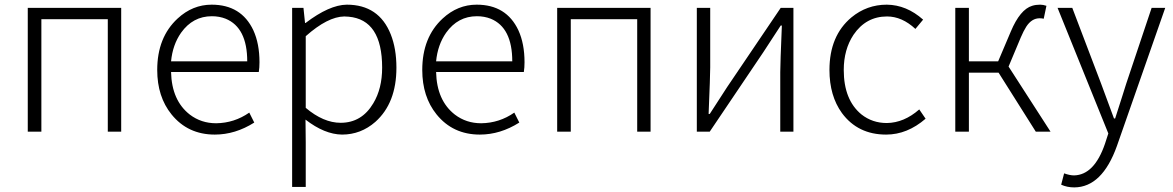

<svg xmlns="http://www.w3.org/2000/svg" viewBox="-20 -567 5052 827"><path d="M99.6 0V-533.2H502V0H444.3V-484.4H158.2V0Z M905.3 12.7Q789.1 12.7 718.8 -74.2Q657.2 -150.4 657.2 -265.6Q657.2 -406.2 745.1 -487.3Q809.6 -546.9 891.6 -546.9Q1019.5 -546.9 1071.3 -436.5Q1097.7 -378.9 1097.7 -298.8Q1097.7 -275.4 1094.7 -256.8H716.8Q719.7 -133.8 797.9 -73.2Q846.7 -36.1 911.1 -36.1Q989.3 -37.1 1053.7 -82L1075.2 -39.1Q993.2 12.7 905.3 12.7ZM716.8 -302.7H1044.9Q1044.9 -448.2 952.1 -486.3Q924.8 -497.1 892.6 -497.1Q810.5 -497.1 759.8 -425.8Q723.6 -374 716.8 -302.7Z M1238.3 238.3V-533.2H1287.1L1293.9 -467.8H1295.9Q1398.4 -545.9 1473.6 -546.9Q1612.3 -546.9 1663.1 -418.9Q1687.5 -357.4 1687.5 -275.4Q1687.5 -123 1596.7 -42Q1534.2 12.7 1453.1 12.7Q1377.9 11.7 1295.9 -51.8L1296.9 45.9V238.3ZM1447.3 -38.1Q1538.1 -38.1 1587.9 -122.1Q1626 -185.5 1626 -275.4Q1626 -482.4 1481.4 -495.1Q1471.7 -496.1 1462.9 -496.1Q1391.6 -495.1 1296.9 -411.1V-102.5Q1373 -38.1 1447.3 -38.1Z M2046.9 12.7Q1930.7 12.7 1860.4 -74.2Q1798.8 -150.4 1798.8 -265.6Q1798.8 -406.2 1886.7 -487.3Q1951.2 -546.9 2033.2 -546.9Q2161.1 -546.9 2212.9 -436.5Q2239.3 -378.9 2239.3 -298.8Q2239.3 -275.4 2236.3 -256.8H1858.4Q1861.3 -133.8 1939.5 -73.2Q1988.3 -36.1 2052.7 -36.1Q2130.9 -37.1 2195.3 -82L2216.8 -39.1Q2134.8 12.7 2046.9 12.7ZM1858.4 -302.7H2186.5Q2186.5 -448.2 2093.8 -486.3Q2066.4 -497.1 2034.2 -497.1Q1952.1 -497.1 1901.4 -425.8Q1865.2 -374 1858.4 -302.7Z M2379.9 0V-533.2H2782.2V0H2724.6V-484.4H2438.5V0Z M2981.4 0V-533.2H3039.1V-276.4Q3039.1 -241.2 3032.2 -76.2H3037.1L3112.3 -192.4L3342.8 -533.2H3397.5V0H3340.8V-255.9Q3340.8 -292 3347.7 -457H3342.8Q3289.1 -374 3267.6 -341.8L3037.1 0Z M3796.9 12.7Q3674.8 12.7 3606.4 -80.1Q3552.7 -154.3 3552.7 -265.6Q3552.7 -413.1 3647.5 -492.2Q3713.9 -546.9 3799.8 -546.9Q3884.8 -545.9 3956.1 -482.4L3922.9 -442.4Q3865.2 -496.1 3800.8 -496.1Q3710 -496.1 3656.2 -417Q3614.3 -353.5 3614.3 -265.6Q3614.3 -136.7 3690.4 -74.2Q3737.3 -37.1 3799.8 -37.1Q3874 -38.1 3939.5 -95.7L3966.8 -55.7Q3887.7 12.7 3796.9 12.7Z M4324.2 -280.3 4504.9 0H4441.4L4281.2 -253.9H4153.3V0H4094.7V-533.2H4153.3V-302.7H4279.3L4334 -431.6Q4374 -526.4 4425.8 -542Q4441.4 -546.9 4460 -546.9Q4472.7 -546.9 4487.3 -542L4475.6 -486.3Q4467.8 -488.3 4458 -488.3Q4423.8 -488.3 4400.4 -452.1Q4388.7 -433.6 4377 -406.2Z M4607.4 240.2Q4576.2 240.2 4550.8 228.5L4563.5 179.7Q4587.9 188.5 4606.4 188.5Q4693.4 186.5 4739.3 52.7L4753.9 7.8L4535.2 -533.2H4598.6L4722.7 -207Q4759.8 -105.5 4778.3 -56.6H4783.2Q4793 -86.9 4814.5 -154.3Q4826.2 -190.4 4831.1 -207L4940.4 -533.2H4999L4791 61.5Q4727.5 239.3 4607.4 240.2Z"/></svg>

Font: Taipei Sans TC Beta Light
Style: Regular
Weight: 300
Designer: JT Foundry
Foundry: JT Foundry
Version: Version 1.000